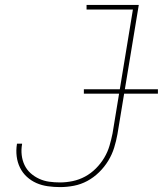

<svg xmlns="http://www.w3.org/2000/svg" viewBox="-20 -755 664 783"><path d="M225 8Q200 8 175 4.5Q150 1 128.5 -8.5Q107 -18 89.5 -34Q72 -50 61.5 -71.5Q51 -93 48 -117.5Q45 -142 49 -167Q49 -168 49 -168.5Q49 -169 50 -169H70Q70 -169 70 -168.5Q70 -168 70 -167Q66 -145 68.5 -123Q71 -101 80 -82Q89 -63 104.5 -49Q120 -35 139.5 -26Q159 -17 180.5 -14Q202 -11 225 -11Q250 -11 276.5 -16.5Q303 -22 327 -35Q351 -48 371 -68Q391 -88 405 -111.5Q419 -135 426.5 -160.5Q434 -186 439 -211L522 -716H333V-735H546L459 -208Q454 -180 445.5 -152.5Q437 -125 421.5 -99.5Q406 -74 384 -52.5Q362 -31 336 -17Q310 -3 281.5 2.5Q253 8 225 8ZM322 -373V-391H624V-373Z"/></svg>

Font: Iosevka Curly Slab ThExObl
Style: Regular
Weight: 100
Width: 7
Italic angle: -9°
Monospace: yes
Designer: Belleve Invis
Foundry: Belleve Invis
Version: Version 11.1.0; ttfautohint (v1.8.3)